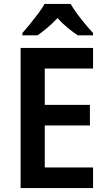

<svg xmlns="http://www.w3.org/2000/svg" viewBox="-20 -958 549 978"><path d="M454 0H85V-714H454V-609H208V-424H438V-319H208V-105H454ZM340 -938Q352 -916 372 -889Q392 -862 413.5 -836Q435 -810 454 -790V-778H376Q352 -794 324.5 -816.5Q297 -839 273 -866Q248 -839 221 -816.5Q194 -794 171 -778H94V-790Q112 -810 133.5 -836.5Q155 -863 175 -889.5Q195 -916 207 -938Z"/></svg>

Font: Noto Sans Gujarati SemiCondensed SemiBold
Style: Regular
Weight: 600
Width: 4
Designer: Jelle Bosma - Monotype Design Team, Universal Thirst
Foundry: Monotype Imaging Inc.
Version: Version 2.106; ttfautohint (v1.8.4.7-5d5b)